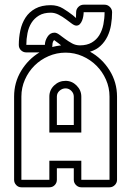

<svg xmlns="http://www.w3.org/2000/svg" viewBox="-20 -794 582 817"><path d="M294 -78H222V-29Q222 -16 213 -6.5Q204 3 190 3H71Q58 3 49 -6.5Q40 -16 40 -29V-383Q40 -443 70 -492.5Q100 -542 148 -571H92Q79 -571 69.5 -580Q60 -589 60 -603Q60 -634 66.5 -664.5Q73 -695 88.5 -719Q104 -743 130.5 -757.5Q157 -772 196 -772Q225 -772 248 -758Q271 -744 290 -729L304 -717Q303 -719 303.5 -727.5Q304 -736 304 -742Q304 -755 313.5 -764.5Q323 -774 336 -774H425Q438 -774 447.5 -764.5Q457 -755 457 -742Q457 -715 452.5 -688Q448 -661 437 -638.5Q426 -616 408 -599Q390 -582 363 -574Q414 -546 446 -495Q478 -444 478 -383V-29Q478 -16 468.5 -6.5Q459 3 446 3H326Q313 3 303.5 -6.5Q294 -16 294 -29ZM326 -29H446V-383Q446 -421 431 -455Q416 -489 390.5 -514.5Q365 -540 331 -555Q297 -570 259 -570Q221 -570 186.5 -555Q152 -540 126.5 -514.5Q101 -489 86 -455Q71 -421 71 -383V-29H190V-110H326ZM320 -601Q350 -601 370.5 -613Q391 -625 403 -645Q415 -665 420 -690.5Q425 -716 425 -742H336Q336 -735 334.5 -725.5Q333 -716 329.5 -707Q326 -698 320 -691.5Q314 -685 305 -685Q297 -685 285.5 -693.5Q274 -702 260 -712.5Q246 -723 229.5 -731.5Q213 -740 196 -740Q166 -740 146 -728Q126 -716 114 -697Q102 -678 97 -653Q92 -628 92 -603H171Q171 -620 182 -637.5Q193 -655 212 -655Q221 -655 232.5 -646.5Q244 -638 257.5 -628Q271 -618 286.5 -609.5Q302 -601 320 -601ZM190 -230V-383Q190 -411 210.5 -430.5Q231 -450 259 -450Q286 -450 306 -430Q326 -410 326 -383V-230ZM294 -262V-383Q294 -397 283.5 -407.5Q273 -418 259 -418Q245 -418 233.5 -408Q222 -398 222 -383V-262ZM202 -594Q211 -596 220.5 -598Q230 -600 240 -601L230 -609Q223 -614 217 -618.5Q211 -623 212 -623Q208 -623 205.5 -616.5Q203 -610 203 -603Q203 -597 202 -594Z"/></svg>

Font: Lichte PostBus
Style: Regular
Weight: 400
Designer: Peter Wiegel
Version: Version 1.001